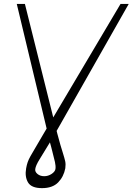

<svg xmlns="http://www.w3.org/2000/svg" viewBox="-20 -756 683 989"><path d="M66.4 -735.8H108.3L254.3 -151.3L600.9 -735.8H643.1L271.7 -81.7L275.2 -67.8Q284.1 -32.7 291.4 -8.7Q298.7 15.3 304 32.3Q312.5 59.3 315.9 74.8Q319.2 90.2 316.4 110.8Q308.2 154.1 279.5 183.6Q250.7 213.1 196.4 213.1Q141.7 213.1 124.3 183.6Q106.9 154.1 114.7 110.8Q117.9 92.7 122.7 79Q127.5 65.3 136.9 48.5Q146.3 31.6 162.6 4.4Q179 -22.7 204.9 -67.8L220.2 -93.8ZM237.2 -22.7Q203.8 32.7 183.9 64.5Q164.1 96.2 161.6 114.7Q159.4 128.9 173.3 140.3Q187.1 151.6 207.7 151.6Q228 151.6 245.6 140.1Q263.1 128.6 265.6 114.7Q267.8 99.8 263.1 78.7Q258.5 57.5 249.3 23.1Q246.8 13.1 243.8 1.6Q240.8 -9.9 237.2 -22.7Z"/></svg>

Font: Inter Extra Light  BETA
Style: Italic
Weight: 200
Italic angle: 9.39999°
Designer: Rasmus Andersson
Foundry: rsms
Version: Version 3.011;git-f93a4a705